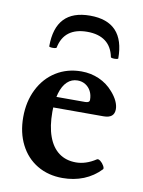

<svg xmlns="http://www.w3.org/2000/svg" viewBox="-78 -707 577 773"><g transform="rotate(10 211.0 -320.5)"><path d="M33.2 -203.1Q33.2 -267.1 58.6 -317.6Q84 -368.2 129.4 -396.5Q174.8 -424.8 232.9 -424.8Q271.5 -424.8 305.2 -409.9Q338.9 -395 362.8 -367.2Q378.9 -349.1 387 -331.5Q395 -314 395 -298.8Q395 -280.3 384 -271.2Q373 -262.2 351.1 -262.2H110.4V-306.2H268.1Q286.1 -306.2 286.1 -317.9Q286.1 -337.9 278.1 -353.3Q270 -368.7 255.9 -377.4Q241.7 -386.2 223.6 -386.2Q199.2 -386.2 181.4 -369.4Q163.6 -352.5 154.3 -320.6Q145 -288.6 145 -244.1Q145 -185.5 159.9 -144.3Q174.8 -103 203.6 -81.5Q232.4 -60.1 273.4 -60.1Q293.5 -60.1 313.7 -66.7Q334 -73.2 355 -86.9Q360.4 -90.3 369.4 -83.3Q378.4 -76.2 384 -65.9Q389.6 -55.7 386.2 -51.8Q356.4 -20.5 316.9 -4.6Q277.3 11.2 231 11.2Q172.4 11.2 127.4 -15.6Q82.5 -42.5 57.9 -91.1Q33.2 -139.6 33.2 -203.1ZM228 -651.9Q369.1 -651.9 369.1 -502Q369.1 -499.6 361.8 -498.6Q354.5 -497.6 346.9 -498.5Q339.4 -499.5 338.9 -502Q330.6 -543.9 302.5 -564.9Q274.4 -585.9 228 -585.9Q181.5 -585.9 153.5 -564.9Q125.5 -543.9 117.2 -502Q116.7 -499.5 109.1 -498.5Q101.6 -497.6 94.2 -498.5Q86.9 -499.4 86.9 -502Q86.9 -651.9 228 -651.9Z"/></g></svg>

Font: Junicode Two Beta VF
Style: Regular
Weight: 400
Designer: Peter S. Baker
Foundry: Briery Creek Software
Version: Version 1.031 beta; ttfautohint (v1.8.1.43-b0c9)